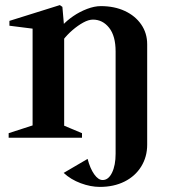

<svg xmlns="http://www.w3.org/2000/svg" viewBox="-20 -540 667 754"><path d="M372 194Q336 194 297 179.5Q258 165 230 139L324 84Q334 122 350 144.5Q366 167 383 167Q406 167 420 138Q434 109 434 64V-338Q434 -399 408.5 -431Q383 -463 345 -463Q328 -463 307 -451.5Q286 -440 265 -422Q244 -404 227 -382L232 -400V-35L221 -51L302 -17V1H14V-17L119 -51L108 -36V-439L120 -426L17 -439V-458L215 -520L225 -513L232 -433L225 -440Q242 -459 267.5 -476.5Q293 -494 322 -505Q351 -516 376 -516Q429 -516 470 -497Q511 -478 534.5 -444Q558 -410 558 -366V28Q558 76 534.5 114Q511 152 469 173Q427 194 372 194Z"/></svg>

Font: Wittgenstein SemiBold
Style: Regular
Weight: 600
Designer: Jörg Drees
Foundry: Jörg Drees
Version: Version 1.500